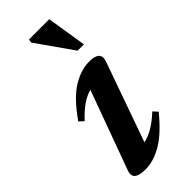

<svg xmlns="http://www.w3.org/2000/svg" viewBox="-225 -704 751 751"><g transform="rotate(-45 150.0 -329.0)"><path d="M32 -34 151.5 -361Q102.5 -348 49 -290L30.5 -307Q84 -383.5 132.2 -413Q180.5 -442.5 226 -442.5Q289.5 -442.5 273 -396L156 -66.5Q205.5 -76 263 -130L280 -111.5Q225 -44 177 -16Q129 12 84.5 12Q15 12 32 -34ZM259.5 -504.5H224.5L118.5 -655.5L121 -670H233Z"/></g></svg>

Font: Newsreader 16pt SemiBold
Style: Italic
Weight: 600
Italic angle: -17°
Designer: Hugues Gentile
Foundry: Production Type
Version: Version 1.003; ttfautohint (v1.8.3)